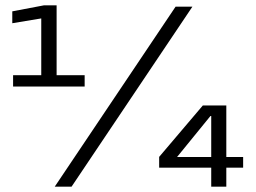

<svg xmlns="http://www.w3.org/2000/svg" viewBox="-20 -699 957 719"><path d="M771 0H827.5V-71H890.5V-111H827.5V-304H739.5L576 -111.5V-71H771ZM185 0H248L700.5 -674H637.5ZM29 -375H297V-417.5H192V-679H144.5L26 -656.5V-612L134.5 -630V-417.5H29ZM643 -111 768 -264.5H771V-111Z"/></svg>

Font: Anybody Medium
Style: Regular
Weight: 500
Designer: Tyler Finck
Foundry: Etcetera Type Company
Version: Version 1.110